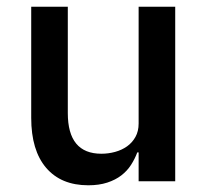

<svg xmlns="http://www.w3.org/2000/svg" viewBox="-20 -540 620 572"><path d="M393 -86H389Q382 -67 370.5 -49Q359 -31 341.5 -17.5Q324 -4 299.5 4Q275 12 243 12Q162 12 117.5 -40Q73 -92 73 -189V-520H182V-203Q182 -82 282 -82Q303 -82 323 -87.5Q343 -93 358.5 -104Q374 -115 383.5 -132Q393 -149 393 -172V-520H502V0H393Z"/></svg>

Font: IBM Plex Sans Hebrew Medm
Style: Regular
Weight: 500
Designer: Mike Abbink, Paul van der Laan, Pieter van Rosmalen, Yanek Iontef
Foundry: Bold Monday
Version: Version 1.3